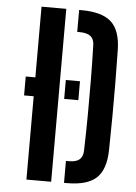

<svg xmlns="http://www.w3.org/2000/svg" viewBox="-56 -843 627 885"><g transform="rotate(5 258.0 -400.0)"><path d="M100 0V-385.5H55.5V-473H100V-800H214.5V0ZM274 0V-101.5H287.5Q321.5 -101.5 337 -115.2Q352.5 -129 353 -157.5Q355.5 -244.5 356 -322.5Q356.5 -400.5 356 -478.5Q355.5 -556.5 353 -643.5Q352.5 -671.5 336.2 -685Q320 -698.5 284.5 -698.5H274V-800H284.5Q380.5 -800 423.2 -760.8Q466 -721.5 467.5 -631Q469 -548.5 469.5 -474.5Q470 -400.5 469.5 -326.2Q469 -252 467.5 -169.5Q466 -79 424 -39.5Q382 0 287.5 0ZM241 -473H306.5V-385.5H241Z"/></g></svg>

Font: Big Shoulders Stencil Text
Style: Bold
Weight: 700
Designer: Patric King
Foundry: XO Type Co
Version: Version 1.000